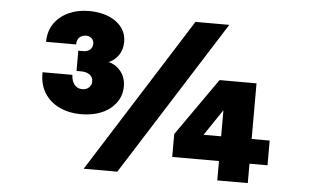

<svg xmlns="http://www.w3.org/2000/svg" viewBox="-50 -782 1400 859"><g transform="rotate(5 650.0 -352.5)"><path d="M318 -242Q267 -242 224 -262Q181 -282 156.5 -320.5Q132 -359 133 -414H267Q268 -387 281 -370.5Q294 -354 316 -354Q335 -354 346.5 -365Q358 -376 358 -392Q358 -412 343 -422.5Q328 -433 305 -433H284V-524H306Q325 -524 336.5 -534Q348 -544 348 -561Q348 -575 338.5 -584.5Q329 -594 313 -594Q296 -594 284 -583.5Q272 -573 272 -551H137Q137 -599 161 -633.5Q185 -668 225.5 -686.5Q266 -705 316 -705Q391 -705 438 -671Q485 -637 485 -581Q485 -545 467 -520Q449 -495 423 -485Q456 -478 478.5 -450Q501 -422 501 -383Q501 -322 451.5 -282Q402 -242 318 -242ZM354 0 795 -698H947L505 0ZM954 0V-87H744V-190L925 -448H1091V-198H1172V-87H1091V0ZM875 -198H954V-315Z"/></g></svg>

Font: Azeret Mono Thin ExtraBold
Style: Regular
Weight: 800
Version: Version 1.002